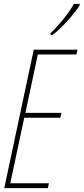

<svg xmlns="http://www.w3.org/2000/svg" viewBox="-20 -970 431 990"><path d="M240 -798 241 -790H251C298 -824 363 -899 391 -942V-950H361C339 -909 290 -846 240 -798ZM2 0H227L232 -25H33L105 -363H291L297 -388H111L175 -689H374L379 -714H154Z"/></svg>

Font: Noto Sans ExtraCondensed Thin
Style: Italic
Weight: 100
Width: 2
Italic angle: -12°
Designer: Monotype Design Team
Foundry: Monotype Imaging Inc.
Version: Version 2.013